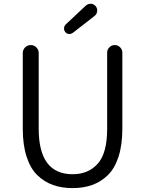

<svg xmlns="http://www.w3.org/2000/svg" viewBox="-20 -967 756 1000"><path d="M98.6 -296.9V-690.4Q98.6 -708 110.8 -720.2Q123 -732.4 140.1 -732.4Q157.2 -732.4 169.4 -720.2Q181.6 -708 181.6 -690.4V-295.9Q181.6 -59.6 358.4 -59.6Q440.4 -59.6 489.3 -114.7Q538.1 -169.9 538.1 -295.9V-692.4Q538.1 -709 549.8 -720.7Q561.5 -732.4 577.6 -732.4Q593.8 -732.4 605.5 -720.7Q617.2 -709 617.2 -692.4V-296.9Q617.2 -211.9 597.2 -150.4Q577.1 -88.9 541 -54.2Q504.9 -19.5 459.5 -3.4Q414.1 12.7 357.9 12.7Q301.8 12.7 256.3 -3.4Q210.9 -19.5 174.8 -54.2Q138.7 -88.9 118.7 -150.4Q98.6 -211.9 98.6 -296.9ZM359.4 -795.9Q351.6 -790 341.8 -790Q340.8 -790 338.9 -790Q327.1 -791 320.3 -799.8Q313.5 -807.6 313.5 -818.4Q313.5 -831.1 322.3 -839.8L427.7 -938.5Q438.5 -947.3 451.2 -947.3Q453.1 -947.3 454.1 -947.3Q468.8 -946.3 478.5 -934.6Q486.3 -924.8 486.3 -913.1Q486.3 -895.5 473.6 -884.8Z"/></svg>

Font: Gen Jyuu Gothic Normal
Style: Regular
Weight: 300
Designer: [Source Han Sans]
Ryoko NISHIZUKA  (kana & ideographs); Paul D. Hunt (Latin, Greek & Cyrillic); Wenlong ZHANG  (bopomofo
Version: Version 1.002.20150607